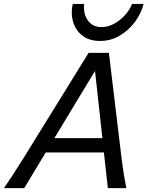

<svg xmlns="http://www.w3.org/2000/svg" viewBox="-30 -972 762 992"><path d="M527.3 0 506.8 -184.1H206.1L95.2 0H-9.8Q10.3 -28.8 34.7 -65.9Q59.1 -103 100.6 -169.9L427.7 -698.7H532.7L596.2 -169.9Q604.5 -103.5 610.6 -66.2Q616.7 -28.8 622.6 0ZM460.9 -605.5 251 -258.3H499ZM652.3 -951.7H711.9Q700.7 -905.3 668.9 -861.3Q637.2 -817.4 590.3 -788.8Q543.5 -760.3 486.3 -760.3Q438.5 -760.3 406 -780.8Q373.5 -801.3 357.2 -834.7Q340.8 -868.2 340.8 -906.7Q340.8 -918 342 -929.2Q343.3 -940.4 346.2 -951.7H404.8Q404.3 -946.8 404.1 -942.4Q403.8 -938 403.8 -933.1Q403.8 -891.1 427.7 -861.6Q451.7 -832 494.6 -832Q526.9 -832 558.1 -848.6Q589.4 -865.2 614.5 -892.3Q639.6 -919.4 652.3 -951.7Z"/></svg>

Font: Andika
Style: Italic
Weight: 400
Italic angle: -14°
Designer: Victor Gaultney, Annie Olsen, Julie Remington, Don Collingsworth, Eric Hays, Becca Hirsbrunner
Foundry: SIL International
Version: Version 6.101